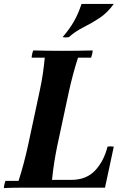

<svg xmlns="http://www.w3.org/2000/svg" viewBox="-28 -960 629 982"><path d="M-8 2Q-8 -6 -5.5 -17Q-3 -28 0 -35H67Q81 -79 92.5 -122Q104 -165 114 -210L174 -490Q185 -540 191 -582Q197 -624 201 -665H134Q134 -673 136.5 -684Q139 -695 142 -702Q176 -701 217.5 -700.5Q259 -700 293 -700Q328 -700 369.5 -700.5Q411 -701 446 -702Q446 -695 443.5 -684Q441 -673 438 -665H371Q357 -622 345.5 -578.5Q334 -535 324 -490L264 -210Q256 -171 249.5 -130Q243 -89 238 -40H336Q413 -40 458 -87.5Q503 -135 522 -210Q538 -213 554 -210L509 0H144Q110 0 68.5 0Q27 0 -8 2ZM554 -940Q521 -894 480.5 -867.5Q440 -841 399 -820.5Q358 -800 324 -770Q308 -767 292 -770Q326 -809 349 -848.5Q372 -888 389 -940Z"/></svg>

Font: Poltawski Nowy
Style: Bold Italic
Weight: 700
Italic angle: -12°
Designer: Adam Pótawski, Mateusz Machalski, Borys Kosmynka, Ania Wieluska
Foundry: Capitalics.wtf
Version: Version 1.001;gftools[0.9.25]